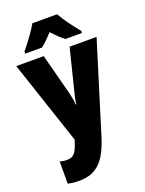

<svg xmlns="http://www.w3.org/2000/svg" viewBox="-182 -851 891 1177"><g transform="rotate(-20 263.5 -263.0)"><path d="M345 -766H184C163 -728 109 -655 79 -620V-606H188C210 -622 234 -646 264 -679C293 -647 318 -623 342 -606H449V-620C410 -667 370 -721 345 -766ZM1 -553 183 -8 181 0C158 72 143 94 96 94C80 94 64 91 51 88V232C71 237 94 240 123 240C237 240 297 181 343 35L525 -553H349L283 -288C274 -256 269 -230 267 -207H263C262 -229 256 -262 249 -290L180 -553Z"/></g></svg>

Font: Noto Sans Thai Looped Condensed Black
Style: Regular
Weight: 900
Width: 3
Designer: Sasikarn Vongin, Ben Mitchell
Foundry: The Fontpad Ltd
Version: Version 1.001